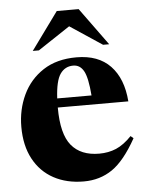

<svg xmlns="http://www.w3.org/2000/svg" viewBox="-53 -775 632 831"><g transform="rotate(-5 263.0 -359.5)"><path d="M292 -525Q387 -525 439.5 -470Q492 -415 499.5 -315.5H193Q193 -200 234 -150.5Q275 -101 354.5 -101Q395 -101 428.5 -115.2Q462 -129.5 496 -165L508 -154.5Q455.5 -60.5 401.8 -23.8Q348 13 278 13Q203.5 13 147.2 -17.5Q91 -48 59.8 -106Q28.5 -164 28.5 -245.5Q28.5 -320.5 58.5 -384.2Q88.5 -448 147.2 -486.5Q206 -525 292 -525ZM275 -490.5Q239.5 -490.5 218.8 -461Q198 -431.5 194 -355H343Q337 -432 321 -461.2Q305 -490.5 275 -490.5ZM106.5 -569 225 -732H320L438.5 -569H412L272.5 -661.5L133 -569Z"/></g></svg>

Font: Newsreader 72pt
Style: Bold
Weight: 700
Designer: Hugues Gentile
Foundry: Production Type
Version: Version 1.003; ttfautohint (v1.8.3)